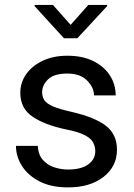

<svg xmlns="http://www.w3.org/2000/svg" viewBox="-20 -770 556 799"><path d="M376.5 -140.1Q376.5 -159.7 367.9 -176.5Q359.4 -193.4 333.3 -207.3Q307.1 -221.2 254.9 -231.4Q166.5 -250 115.5 -284.4Q64.5 -318.8 64.5 -383.8Q64.5 -425.8 88.6 -460.7Q112.8 -495.6 157 -516.8Q201.2 -538.1 260.3 -538.1Q323.7 -538.1 368.7 -515.6Q413.6 -493.2 437.5 -455.8Q461.4 -418.5 461.4 -373H371.1Q371.1 -405.8 342.5 -434.8Q314 -463.9 260.3 -463.9Q204.1 -463.9 179.7 -439.5Q155.3 -415 155.3 -386.2Q155.3 -366.7 165 -352.5Q174.8 -338.4 200.9 -327.1Q227.1 -315.9 276.9 -304.7Q374.5 -282.2 420.7 -246.6Q466.8 -210.9 466.8 -147Q466.8 -77.6 410.9 -33.9Q355 9.8 262.7 9.8Q192.9 9.8 144.5 -15.1Q96.2 -40 71.3 -79.6Q46.4 -119.1 46.4 -163.1H137.2Q139.2 -126 158.7 -104.2Q178.2 -82.5 206.5 -73.5Q234.9 -64.5 262.7 -64.5Q317.9 -64.5 347.2 -85.9Q376.5 -107.4 376.5 -140.1ZM200.2 -749.5 273.9 -666.5 347.7 -749.5H425.8V-744.6L301.8 -610.8H246.1L124 -744.6V-749.5Z"/></svg>

Font: Vazirmatn UI
Style: Regular
Weight: 400
Designer: Saber Rastikerdar
Foundry: Saber Rastikerdar
Version: Version 33.003